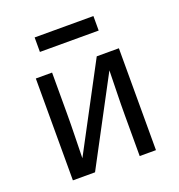

<svg xmlns="http://www.w3.org/2000/svg" viewBox="-128 -814 857 921"><g transform="rotate(-20 300.0 -353.5)"><path d="M88 0V-520H171V-312Q171 -255 169.5 -198Q168 -141 167 -84L399 -520H512V0H429V-208Q429 -265 430.5 -322Q432 -379 433 -436L201 0ZM150 -633V-707H450V-633Z"/></g></svg>

Font: Zed Mono Extended
Style: Regular
Weight: 400
Width: 7
Monospace: yes
Designer: Belleve Invis
Foundry: Belleve Invis
Version: Version 1.0.0; ttfautohint (v1.8.4)